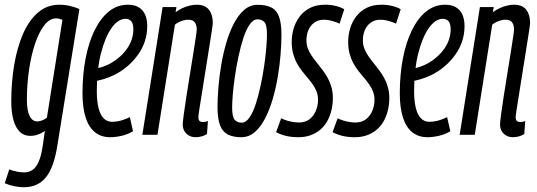

<svg xmlns="http://www.w3.org/2000/svg" viewBox="-35 -566 2255 806"><path d="M-15.1 203.1 3.8 145.2Q18.9 151 35.9 154.4Q52.9 157.7 65.8 157.7Q86.5 157.7 101.8 147.2Q117.1 136.7 127.7 112Q138.3 87.2 144.4 46.3L153.3 -16.2Q143.1 -9.2 132.3 -4.4Q121.6 0.4 111.6 2.4Q101.7 4.4 91.7 4.4Q65 4.4 47.3 -13.5Q29.5 -31.4 20.9 -64.1Q12.3 -96.8 12.3 -140.3Q12.3 -220.5 24.5 -293.3Q36.8 -366 61.5 -423.3Q86.3 -480.5 124.5 -513.4Q162.6 -546.2 214.1 -546.2Q225 -546.2 236.5 -544.9Q248 -543.6 259.1 -541Q270.3 -538.3 280.2 -535Q290.1 -531.7 298.3 -528.1L205.4 47.4Q190.9 137.8 157.3 178.9Q123.6 220 65.3 220Q47.6 220 26.4 216Q5.2 212 -15.1 203.1ZM227.1 -482.8Q220 -485.5 213.3 -487.2Q206.7 -488.9 201.3 -488.9Q173.1 -488.9 150.5 -459.4Q127.9 -429.9 111.5 -380.5Q95.2 -331.2 86.5 -270Q77.8 -208.8 77.8 -145.5Q77.8 -102.7 89.2 -79.5Q100.6 -56.4 120.8 -56.4Q127.3 -56.4 135 -58.4Q142.7 -60.5 149.9 -64.3Q157.1 -68 161.9 -72.2Z M361.3 -276.9Q380 -280 397.9 -286.2Q415.7 -292.3 431.6 -301.4Q473.2 -325.5 499 -362.9Q524.8 -400.3 524.8 -443.2Q524.8 -466.5 515.9 -476.8Q507.1 -487 492.1 -487Q460.5 -487 433.1 -448.2Q405.8 -409.4 388.6 -341.1Q371.4 -272.8 371.4 -184.5Q371.4 -141 378.7 -112.2Q386 -83.4 400.3 -69.1Q414.6 -54.7 434.9 -54.7Q446.5 -54.7 458.4 -56.7Q470.4 -58.7 483.2 -63.2Q496.1 -67.6 510 -74.2L523.4 -15.2Q503.2 -2.5 476.9 3.8Q450.7 10 427.7 10Q389.3 10 363.2 -11.2Q337.1 -32.5 324.2 -73.8Q311.3 -115.1 311.3 -174.2Q311.3 -252.6 324.3 -320.3Q337.3 -388.1 362 -438.7Q386.8 -489.3 422 -517.8Q457.2 -546.2 501.9 -546.2Q529.9 -546.2 548 -534.9Q566.1 -523.6 574.6 -503.5Q583.1 -483.3 583.1 -457.1Q583.1 -389.9 543.4 -335.1Q503.7 -280.3 442.1 -250.2Q420.3 -239.8 396.8 -232.9Q373.3 -226.1 350.2 -222.9Z M647.6 -536.2H705.6L702 -514.7Q716.4 -525.4 731.4 -532.1Q746.4 -538.9 761.7 -542.5Q776.9 -546.2 790.5 -546.2Q825.9 -546.2 842.1 -525.1Q858.3 -504 858.3 -470.4Q858.3 -464.1 853.8 -434.2Q849.2 -404.3 842.3 -361.2Q835.5 -318 827.9 -270.6Q820.4 -223.2 813.5 -180.6Q806.6 -137.9 802.1 -108.7Q797.6 -79.6 797.6 -73.5Q797.6 -64 802.1 -58.9Q806.6 -53.8 817.8 -53.8Q821.9 -53.8 826.5 -54.5Q831 -55.2 837.9 -58.3L833.8 -3.3Q822.9 3.6 810.5 6.8Q798.2 10 786.2 10Q770 10 757.8 2.9Q745.5 -4.3 738.8 -16.2Q732.1 -28.1 732.1 -42.9Q732.1 -53.1 736.3 -84.6Q740.5 -116.2 747.2 -159.4Q754 -202.5 761.5 -249.1Q769 -295.7 775.8 -337.6Q782.5 -379.5 786.7 -407.9Q790.9 -436.3 790.9 -442.3Q790.9 -459.7 783.2 -471.5Q775.5 -483.3 753.9 -483.3Q746.8 -483.3 736.7 -480.8Q726.6 -478.2 716.9 -473.6Q707.1 -469 699.3 -462.5L626 0H562.6Z M978 10Q943.5 10 921.3 -1.4Q899.1 -12.8 888.6 -40.6Q878.1 -68.4 878.1 -116.5Q878.1 -152.9 881.8 -198.3Q885.4 -243.6 893.5 -292.1Q901.6 -340.5 914.8 -385.8Q928 -431.1 946.6 -467Q965.3 -503 990.1 -524.4Q1014.9 -545.8 1046.6 -545.8Q1081.8 -545.8 1104 -534.6Q1126.2 -523.4 1136.3 -496Q1146.5 -468.7 1146.5 -420Q1146.5 -383.5 1142.9 -337.9Q1139.3 -292.2 1131.1 -243.8Q1123 -195.3 1109.8 -150.3Q1096.7 -105.4 1078 -69.1Q1059.3 -32.8 1034.5 -11.4Q1009.8 10 978 10ZM979.3 -51Q997.3 -51 1012.3 -72.7Q1027.3 -94.4 1038.8 -130Q1050.3 -165.5 1059.2 -207.5Q1068.2 -249.5 1074.3 -291.5Q1080.3 -333.5 1083 -367.8Q1085.7 -402.1 1085.7 -420.7Q1085.7 -461.9 1074.9 -473.3Q1064.2 -484.8 1046 -484.8Q1027.9 -484.8 1013 -463.1Q998 -441.4 986.5 -405.8Q975 -370.3 966 -328.3Q957.1 -286.3 951 -244.3Q944.9 -202.3 942.2 -168.5Q939.5 -134.7 939.5 -115.7Q939.5 -75 950.3 -63Q961.1 -51 979.3 -51Z M1124 -11.2 1145.4 -69.5Q1156.7 -63.9 1169.3 -59.9Q1181.9 -56 1195.2 -53.9Q1208.5 -51.8 1220.3 -51.8Q1246.7 -51.8 1264.4 -65.5Q1282.1 -79.2 1291.1 -101.2Q1300.1 -123.1 1300.1 -147.1Q1300.1 -165.3 1294.2 -180.9Q1288.2 -196.5 1278.5 -210.6Q1268.8 -224.7 1256.7 -238.7Q1244.7 -252.7 1232.8 -267.9Q1220.9 -283 1211.2 -300.9Q1201.5 -318.8 1195.5 -340.8Q1189.6 -362.9 1189.6 -390Q1189.6 -418.6 1197.7 -446.1Q1205.7 -473.6 1222.9 -496.5Q1240.1 -519.3 1266.6 -532.8Q1293.1 -546.2 1329.5 -546.2Q1353.9 -546.2 1375.4 -540.8Q1397 -535.3 1410.1 -527.1L1390.5 -466.7Q1381 -471.3 1369.9 -474.9Q1358.8 -478.6 1347.9 -480.9Q1336.9 -483.2 1324.6 -483.2Q1301.6 -483.2 1284.8 -471.3Q1268 -459.3 1259.7 -439.9Q1251.4 -420.5 1251.4 -396.7Q1251.4 -378.5 1257.3 -362.8Q1263.2 -347.1 1273.2 -332.4Q1283.1 -317.7 1295 -303Q1306.8 -288.3 1318.7 -272.6Q1330.5 -257 1340.5 -239.1Q1350.4 -221.2 1356.3 -200.3Q1362.3 -179.4 1362.3 -154.3Q1362.3 -127.2 1356.2 -102.5Q1350.2 -77.8 1338.7 -57.3Q1327.2 -36.9 1309.9 -22Q1292.6 -7.1 1269.5 1.4Q1246.4 10 1217.9 10Q1188.8 10 1165.9 4.5Q1143 -1.1 1124 -11.2Z M1361 -11.2 1382.4 -69.5Q1393.7 -63.9 1406.3 -59.9Q1418.9 -56 1432.2 -53.9Q1445.5 -51.8 1457.3 -51.8Q1483.7 -51.8 1501.4 -65.5Q1519.1 -79.2 1528.1 -101.2Q1537.1 -123.1 1537.1 -147.1Q1537.1 -165.3 1531.2 -180.9Q1525.2 -196.5 1515.5 -210.6Q1505.8 -224.7 1493.7 -238.7Q1481.7 -252.7 1469.8 -267.9Q1457.9 -283 1448.2 -300.9Q1438.5 -318.8 1432.5 -340.8Q1426.6 -362.9 1426.6 -390Q1426.6 -418.6 1434.7 -446.1Q1442.7 -473.6 1459.9 -496.5Q1477.1 -519.3 1503.6 -532.8Q1530.1 -546.2 1566.5 -546.2Q1590.9 -546.2 1612.4 -540.8Q1634 -535.3 1647.1 -527.1L1627.5 -466.7Q1618 -471.3 1606.9 -474.9Q1595.8 -478.6 1584.9 -480.9Q1573.9 -483.2 1561.6 -483.2Q1538.6 -483.2 1521.8 -471.3Q1505 -459.3 1496.7 -439.9Q1488.4 -420.5 1488.4 -396.7Q1488.4 -378.5 1494.3 -362.8Q1500.2 -347.1 1510.2 -332.4Q1520.1 -317.7 1532 -303Q1543.8 -288.3 1555.7 -272.6Q1567.5 -257 1577.5 -239.1Q1587.4 -221.2 1593.3 -200.3Q1599.3 -179.4 1599.3 -154.3Q1599.3 -127.2 1593.2 -102.5Q1587.2 -77.8 1575.7 -57.3Q1564.2 -36.9 1546.9 -22Q1529.6 -7.1 1506.5 1.4Q1483.4 10 1454.9 10Q1425.8 10 1402.9 4.5Q1380 -1.1 1361 -11.2Z M1693.3 -276.9Q1712 -280 1729.9 -286.2Q1747.7 -292.3 1763.6 -301.4Q1805.2 -325.5 1831 -362.9Q1856.8 -400.3 1856.8 -443.2Q1856.8 -466.5 1847.9 -476.8Q1839.1 -487 1824.1 -487Q1792.5 -487 1765.1 -448.2Q1737.8 -409.4 1720.6 -341.1Q1703.4 -272.8 1703.4 -184.5Q1703.4 -141 1710.7 -112.2Q1718 -83.4 1732.3 -69.1Q1746.6 -54.7 1766.9 -54.7Q1778.5 -54.7 1790.4 -56.7Q1802.4 -58.7 1815.2 -63.2Q1828.1 -67.6 1842 -74.2L1855.4 -15.2Q1835.2 -2.5 1808.9 3.8Q1782.7 10 1759.7 10Q1721.3 10 1695.2 -11.2Q1669.1 -32.5 1656.2 -73.8Q1643.3 -115.1 1643.3 -174.2Q1643.3 -252.6 1656.3 -320.3Q1669.3 -388.1 1694 -438.7Q1718.8 -489.3 1754 -517.8Q1789.2 -546.2 1833.9 -546.2Q1861.9 -546.2 1880 -534.9Q1898.1 -523.6 1906.6 -503.5Q1915.1 -483.3 1915.1 -457.1Q1915.1 -389.9 1875.4 -335.1Q1835.7 -280.3 1774.1 -250.2Q1752.3 -239.8 1728.8 -232.9Q1705.3 -226.1 1682.2 -222.9Z M1979.6 -536.2H2037.6L2034 -514.7Q2048.4 -525.4 2063.4 -532.1Q2078.4 -538.9 2093.7 -542.5Q2108.9 -546.2 2122.5 -546.2Q2157.9 -546.2 2174.1 -525.1Q2190.3 -504 2190.3 -470.4Q2190.3 -464.1 2185.8 -434.2Q2181.2 -404.3 2174.3 -361.2Q2167.5 -318 2159.9 -270.6Q2152.4 -223.2 2145.5 -180.6Q2138.6 -137.9 2134.1 -108.7Q2129.6 -79.6 2129.6 -73.5Q2129.6 -64 2134.1 -58.9Q2138.6 -53.8 2149.8 -53.8Q2153.9 -53.8 2158.5 -54.5Q2163 -55.2 2169.9 -58.3L2165.8 -3.3Q2154.9 3.6 2142.5 6.8Q2130.2 10 2118.2 10Q2102 10 2089.8 2.9Q2077.5 -4.3 2070.8 -16.2Q2064.1 -28.1 2064.1 -42.9Q2064.1 -53.1 2068.3 -84.6Q2072.5 -116.2 2079.2 -159.4Q2086 -202.5 2093.5 -249.1Q2101 -295.7 2107.8 -337.6Q2114.5 -379.5 2118.7 -407.9Q2122.9 -436.3 2122.9 -442.3Q2122.9 -459.7 2115.2 -471.5Q2107.5 -483.3 2085.9 -483.3Q2078.8 -483.3 2068.7 -480.8Q2058.6 -478.2 2048.9 -473.6Q2039.1 -469 2031.3 -462.5L1958 0H1894.6Z"/></svg>

Font: Georama
Style: Italic
Weight: 400
Width: 2
Italic angle: -9°
Designer: Jean-Baptiste Levee
Foundry: Production Type
Version: Version 1.000